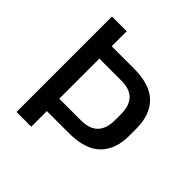

<svg xmlns="http://www.w3.org/2000/svg" viewBox="-171 -774 909 909"><g transform="rotate(45 283.5 -319.5)"><path d="M137 -104.5V-187.5H313.5Q373.5 -187.5 400.8 -217.2Q428 -247 428 -300V-343.5Q428 -398 401 -427Q374 -456 314.5 -456H136.5V-538.5H316.5Q426.5 -538.5 477.2 -487.8Q528 -437 528 -346V-297.5Q528 -206.5 477 -155.5Q426 -104.5 316 -104.5ZM71 0V-639H169.5V-518.5V-480.5V-156.5V-130.5V0Z"/></g></svg>

Font: Anek Latin Medium Medium
Style: Regular
Weight: 500
Version: Version 1.003